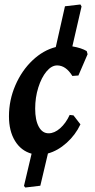

<svg xmlns="http://www.w3.org/2000/svg" viewBox="-20 -678 424 857"><path d="M308 -163 339 -123Q317 -76 277.5 -40.5Q238 -5 194 7L160 151L93 159L87 152L121 8Q74 -5 47 -49Q20 -93 20 -159Q20 -231 48.5 -297Q77 -363 125 -408.5Q173 -454 229 -468L270 -650L339 -658L344 -649L303 -471Q344 -464 367 -450L371 -436L330 -341L303 -339Q274 -386 235 -386Q210 -386 187.5 -359Q165 -332 151 -287.5Q137 -243 137 -193Q137 -142 153 -112.5Q169 -83 197 -83Q223 -83 248.5 -105.5Q274 -128 291 -165Z"/></svg>

Font: Alegreya SC
Style: Bold Italic
Weight: 700
Italic angle: -7°
Designer: Juan Pablo del Peral
Foundry: Huerta Tipografica
Version: Version 2.007; ttfautohint (v1.6)